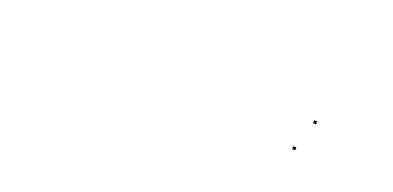

<svg xmlns="http://www.w3.org/2000/svg" viewBox="-17 -680 625 305"><g transform="rotate(20 295.5 -527.5)"><path d="M484 -550V-555H489V-550ZM467 -500V-505H472V-500Z"/></g></svg>

Font: FRB American Cursive Just Beginnings
Style: Italic
Weight: 400
Italic angle: -25°
Version: Version 2.0;Modular Font Editor K font №1